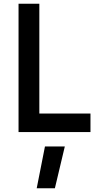

<svg xmlns="http://www.w3.org/2000/svg" viewBox="-20 -705 515 1025"><path d="M220 77H326L273 300H176ZM463 0H79V-685H190V-99H463Z"/></svg>

Font: Titillium Web[RUS by Daymarius]
Style: Regular
Weight: 600
Designer: Cyrillization by Daymarius
Foundry: Cyrillization by Daymarius
Version: Version 1.002 September 11, 2018